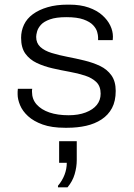

<svg xmlns="http://www.w3.org/2000/svg" viewBox="-20 -541 577 828"><path d="M260 10Q203 10 164 -4Q125 -18 101 -40Q77 -62 66.5 -87.5Q56 -113 56 -134Q56 -141 56 -145.5Q56 -150 57 -158H119Q118 -154 118 -151.5Q118 -149 118 -145Q118 -113 138 -90.5Q158 -68 193 -56Q228 -44 276 -44Q318 -44 349.5 -56Q381 -68 397.5 -88.5Q414 -109 414 -137Q414 -169 395.5 -187Q377 -205 346.5 -215Q316 -225 279.5 -231.5Q243 -238 206 -246.5Q169 -255 138.5 -269.5Q108 -284 89.5 -309.5Q71 -335 71 -378Q71 -408 83.5 -434.5Q96 -461 122 -480Q148 -499 185.5 -510Q223 -521 272 -521H279Q327 -521 362.5 -508.5Q398 -496 421 -475.5Q444 -455 455.5 -431Q467 -407 467 -383Q467 -379 466.5 -373.5Q466 -368 466 -368H403V-380Q403 -389 399 -403.5Q395 -418 381.5 -432.5Q368 -447 340.5 -457Q313 -467 266 -467Q222 -467 195.5 -457.5Q169 -448 156.5 -434Q144 -420 140 -405.5Q136 -391 136 -382Q136 -355 154 -338.5Q172 -322 203 -312.5Q234 -303 270.5 -296Q307 -289 344 -280Q381 -271 411.5 -256.5Q442 -242 460.5 -216Q479 -190 479 -149Q479 -105 463 -75Q447 -45 418 -26Q389 -7 351.5 1.5Q314 10 270 10ZM230 267V260Q248 239 258 213.5Q268 188 268 161H235V68H311V150Q311 179 302 210Q293 241 271 267Z"/></svg>

Font: Chivo Medium ExtraLight
Style: Regular
Weight: 250
Version: Version 2.002